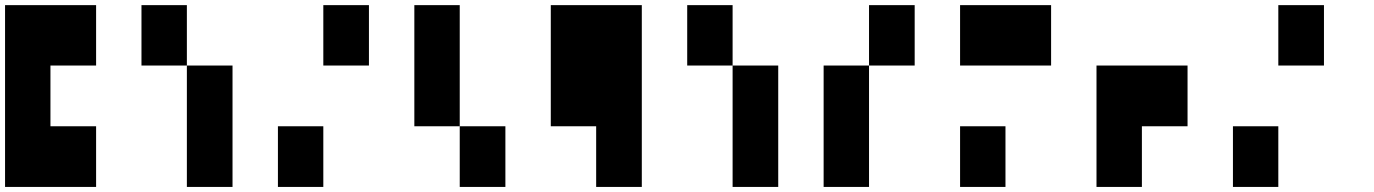

<svg xmlns="http://www.w3.org/2000/svg" viewBox="-20 -740 5440 760"><path d="M0 -719.7Q89.8 -719.7 360.4 -719.7Q360.4 -660.2 360.4 -480.5Q315.4 -480.5 179.7 -480.5Q179.7 -419.9 179.7 -240.2Q224.6 -240.2 360.4 -240.2Q360.4 -179.7 360.4 0Q269.5 0 0 0Q0 -179.7 0 -719.7Z M719.7 -719.7Q719.7 -660.2 719.7 -480.5Q764.6 -480.5 900.4 -480.5Q900.4 -360.4 900.4 0Q855.5 0 719.7 0Q719.7 -120.1 719.7 -480.5Q674.8 -480.5 540 -480.5Q540 -540 540 -719.7Q585 -719.7 719.7 -719.7Z M1080.1 -240.2Q1125 -240.2 1259.8 -240.2Q1259.8 -179.7 1259.8 0Q1214.8 0 1080.1 0Q1080.1 -59.6 1080.1 -240.2ZM1259.8 -480.5Q1259.8 -540 1259.8 -719.7Q1304.7 -719.7 1440.4 -719.7Q1440.4 -660.2 1440.4 -480.5Q1395.5 -480.5 1259.8 -480.5Z M1620.1 -719.7Q1665 -719.7 1799.8 -719.7Q1799.8 -599.6 1799.8 -240.2Q1844.7 -240.2 1980.5 -240.2Q1980.5 -179.7 1980.5 0Q1935.5 0 1799.8 0Q1799.8 -59.6 1799.8 -240.2Q1754.9 -240.2 1620.1 -240.2Q1620.1 -360.4 1620.1 -719.7Z M2160.2 -719.7Q2250 -719.7 2520.5 -719.7Q2520.5 -540 2520.5 0Q2475.6 0 2339.8 0Q2339.8 -59.6 2339.8 -240.2Q2294.9 -240.2 2160.2 -240.2Q2160.2 -360.4 2160.2 -719.7Z M2879.9 -719.7Q2879.9 -660.2 2879.9 -480.5Q2924.8 -480.5 3060.5 -480.5Q3060.5 -360.4 3060.5 0Q3015.6 0 2879.9 0Q2879.9 -120.1 2879.9 -480.5Q2835 -480.5 2700.2 -480.5Q2700.2 -540 2700.2 -719.7Q2745.1 -719.7 2879.9 -719.7Z M3419.9 -480.5Q3419.9 -540 3419.9 -719.7Q3464.8 -719.7 3600.6 -719.7Q3600.6 -660.2 3600.6 -480.5Q3555.7 -480.5 3419.9 -480.5Q3419.9 -360.4 3419.9 0Q3375 0 3240.2 0Q3240.2 -120.1 3240.2 -480.5Q3285.2 -480.5 3419.9 -480.5Z M3780.3 -240.2Q3825.2 -240.2 3960 -240.2Q3960 -179.7 3960 0Q3915 0 3780.3 0Q3780.3 -59.6 3780.3 -240.2ZM3780.3 -480.5Q3780.3 -540 3780.3 -719.7Q3870.1 -719.7 4140.6 -719.7Q4140.6 -660.2 4140.6 -480.5Q4049.8 -480.5 3780.3 -480.5Z M4320.3 0Q4320.3 -120.1 4320.3 -480.5Q4410.2 -480.5 4680.7 -480.5Q4680.7 -419.9 4680.7 -240.2Q4635.7 -240.2 4500 -240.2Q4500 -179.7 4500 0Q4455.1 0 4320.3 0Z M4860.4 -240.2Q4905.3 -240.2 5040 -240.2Q5040 -179.7 5040 0Q4995.1 0 4860.4 0Q4860.4 -59.6 4860.4 -240.2ZM5040 -480.5Q5040 -540 5040 -719.7Q5085 -719.7 5220.7 -719.7Q5220.7 -660.2 5220.7 -480.5Q5175.8 -480.5 5040 -480.5Z"/></svg>

Font: RevK
Style: Book
Weight: 400
Designer: RevK
Foundry: RevK
Version: Version 1.0